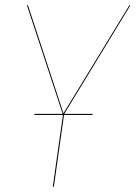

<svg xmlns="http://www.w3.org/2000/svg" viewBox="-20 -700 509 720"><path d="M221 -273H327V-269H220L182 0H178L216 -269H109V-273H215L81 -680H85L218 -275L465 -680H469Z"/></svg>

Font: Fira Sans Condensed Four
Style: Italic
Weight: 100
Width: 3
Italic angle: -8°
Designer: bBox Type GmbH & Carrois Corporate GbR & Edenspiekermann AG
Foundry: bBox Type GmbH & Carrois Corporate GbR & Edenspiekermann AG
Version: Version 4.301